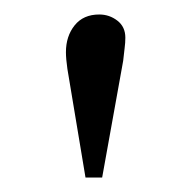

<svg xmlns="http://www.w3.org/2000/svg" viewBox="-20 -799 264 265"><path d="M98 -554 73 -704Q71 -718 71 -727Q71 -749 83 -764Q95 -779 117 -779Q131 -779 142 -770.5Q153 -762 153 -747Q153 -740 152 -732.5Q151 -725 150 -715L121 -554Z"/></svg>

Font: Literata 36pt Light
Style: Regular
Weight: 300
Designer: Latin by Veronika Burian and Jose Scaglione. Greek by Irene Vlachou. Cyrillic by Vera Evstafieva.
Foundry: TypeTogether
Version: Version 3.002